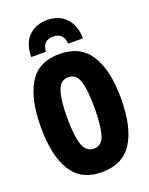

<svg xmlns="http://www.w3.org/2000/svg" viewBox="-171 -1024 872 1120"><g transform="rotate(-20 265.0 -464.0)"><path d="M264 8Q136 8 76.5 -87Q17 -182 17 -359Q17 -533 75 -629Q133 -725 264 -725Q393 -725 453.5 -630Q514 -535 514 -358Q514 -182 454 -87Q394 8 264 8ZM266 -137Q317 -137 333.5 -196Q350 -255 350 -359Q350 -469 333 -524.5Q316 -580 266 -580Q216 -580 198 -523Q180 -466 180 -359Q180 -253 198 -195Q216 -137 266 -137ZM264 -936Q336 -936 380 -890.5Q424 -845 425 -764H334Q330 -802 312 -817.5Q294 -833 264 -833Q233 -833 215.5 -817Q198 -801 195 -764H104Q105 -849 149.5 -892.5Q194 -936 264 -936Z"/></g></svg>

Font: Noto Sans Mono Condensed Black
Style: Regular
Weight: 900
Width: 3
Designer: Monotype Design Team
Foundry: Monotype Imaging Inc.
Version: Version 2.014